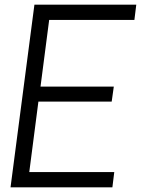

<svg xmlns="http://www.w3.org/2000/svg" viewBox="-20 -800 602 820"><path d="M460 0H25L127 -780H562L554 -715H190L153 -430H466L457 -366H144L105 -65H468Z"/></svg>

Font: Tanohe Sans
Style: Italic
Weight: 400
Designer: Village Type and Design LLC & Cristiano Sobral
Foundry: Cooper Hewitt Smithsonian Design Museum
Version: Version 1.00;September 29, 2021;FontCreator 13.0.0.2655 64-b